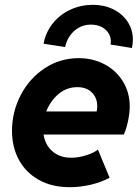

<svg xmlns="http://www.w3.org/2000/svg" viewBox="-20 -777 584 805"><path d="M30.3 -228.5Q30.3 -308.1 66.9 -378.4Q103.5 -448.7 167.7 -491Q231.9 -533.2 310.1 -533.2Q370.1 -533.2 418.9 -507.1Q467.8 -481 495.8 -434.8Q523.9 -388.7 523.9 -330.6Q523.9 -302.7 516.6 -268.6Q509.3 -234.4 499 -212.9H162.6Q169.9 -168 200.7 -141.8Q231.4 -115.7 278.3 -115.7Q308.6 -115.7 340.8 -125.7Q373 -135.7 390.6 -149.9L439.5 -31.7Q403.8 -12.7 359.9 -2.4Q315.9 7.8 272.9 7.8Q197.3 7.8 142.6 -22.9Q87.9 -53.7 59.1 -107.2Q30.3 -160.6 30.3 -228.5ZM385.3 -309.6Q387.7 -319.3 387.7 -332Q387.7 -366.7 365.2 -389.2Q342.8 -411.6 304.2 -411.6Q259.8 -411.6 225.6 -383.1Q191.4 -354.5 173.8 -309.6ZM444.8 -604Q444.8 -622.1 434.8 -638.2Q424.8 -654.3 405.8 -664.1Q386.7 -673.8 360.4 -673.8Q333 -673.8 310.5 -661.1Q288.1 -648.4 273.2 -627Q258.3 -605.5 252.9 -579.6L162.6 -593.8Q171.9 -642.6 201.9 -679.7Q231.9 -716.8 275.9 -736.8Q319.8 -756.8 369.6 -756.8Q416.5 -756.8 454.8 -738Q493.2 -719.2 515.1 -685.8Q537.1 -652.3 537.1 -610.4Q537.1 -594.2 533.2 -575.7L443.4 -590.3Q444.8 -597.2 444.8 -604Z"/></svg>

Font: Reddit Sans Vanilla ExtraBold
Style: Italic
Weight: 800
Italic angle: -11.25°
Designer: Stephen Hutchings
Version: Version 1.013